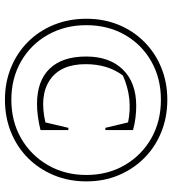

<svg xmlns="http://www.w3.org/2000/svg" viewBox="20 -711 698 778"><g transform="rotate(90 369.0 -322.0)"><path d="M384 7Q314 7 254 -17.5Q194 -42 149.5 -86.5Q105 -131 80.5 -191.5Q56 -252 56 -323Q56 -394 80.5 -453.5Q105 -513 149.5 -557.5Q194 -602 254 -626.5Q314 -651 384 -651Q455 -651 515.5 -626.5Q576 -602 620.5 -557.5Q665 -513 690 -453.5Q715 -394 715 -323Q715 -252 690 -191.5Q665 -131 620.5 -86.5Q576 -42 515.5 -17.5Q455 7 384 7ZM384 -19Q472 -19 540.5 -58.5Q609 -98 649 -167Q689 -236 689 -323Q689 -410 649 -478.5Q609 -547 540.5 -586Q472 -625 384 -625Q297 -625 228.5 -586Q160 -547 121 -478.5Q82 -410 82 -323Q82 -236 121 -167Q160 -98 228.5 -58.5Q297 -19 384 -19ZM401 -123Q308 -123 258.5 -174Q209 -225 209 -322Q209 -417 262 -471Q315 -525 409 -525Q432 -525 457 -522Q482 -519 507 -512V-400H498L476 -492Q378 -512 286 -471Q240 -410 240 -320Q240 -219 303.5 -175.5Q367 -132 476 -157L498 -250H507V-137Q449 -123 401 -123Z"/></g></svg>

Font: Piazzolla Thin
Style: Italic
Weight: 100
Italic angle: -11.3°
Designer: Juan Pablo del Peral
Foundry: Huerta Tipografica
Version: Version 1.330